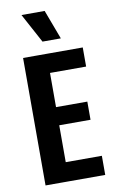

<svg xmlns="http://www.w3.org/2000/svg" viewBox="-96 -928 588 979"><g transform="rotate(-10 197.5 -438.5)"><path d="M58 0V-660H180V0ZM131 0V-99H367V0ZM131 -290V-384H342V-290ZM131 -561V-660H367V-561ZM170 -725 88 -877H208L265 -725Z"/></g></svg>

Font: Bricolage Grotesque Condensed SemiBold
Style: Regular
Weight: 600
Width: 3
Designer: Mathieu Triay
Foundry: Atelier Triay
Version: Version 1.000;gftools[0.9.30]